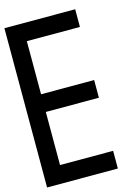

<svg xmlns="http://www.w3.org/2000/svg" viewBox="-132 -974 765 1048"><g transform="rotate(-15 250.0 -450.0)"><path d="M0 0V-900H400V-800H100V-500H400V-400H100V-100H400V0Z"/></g></svg>

Font: Galmuri9 Regular
Style: Regular
Weight: 400
Designer: Lee Minseo (quiple)
Version: Version 2.399;hotconv 1.1.1;makeotfexe 2.6.0 DEVELOPMENT